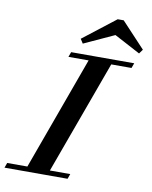

<svg xmlns="http://www.w3.org/2000/svg" viewBox="-149 -947 802 1016"><g transform="rotate(10 252.5 -438.5)"><path d="M559.1 -741.7 542.5 -718.8 402.8 -793 240.2 -718.3 225.1 -741.7 399.9 -877.4H432.1ZM-53.7 0 -43.9 -26.9H64.5L286.1 -636.2H177.7L187.5 -663.1H526.4L516.6 -636.2H407.7L185.5 -26.9H294.9L285.2 0Z"/></g></svg>

Font: Elstob 14pt SemiBold
Style: Italic
Weight: 600
Italic angle: -20°
Designer: Peter S. Baker
Version: Version 1.015